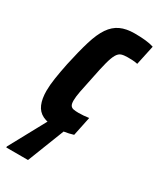

<svg xmlns="http://www.w3.org/2000/svg" viewBox="-203 -581 696 834"><g transform="rotate(30 145.0 -164.0)"><path d="M123 8Q81 8 55.5 -4.5Q30 -17 18.5 -44Q7 -71 7 -111Q7 -139 12.5 -175Q18 -211 27 -255Q43 -329 58.5 -380Q74 -431 94.5 -461Q115 -491 144 -504.5Q173 -518 215 -518Q244 -518 268.5 -515.5Q293 -513 311 -507L290 -409Q277 -412 263.5 -412.5Q250 -413 240 -413Q221 -413 209 -409Q197 -405 188 -390Q179 -375 170.5 -343Q162 -311 151 -255Q141 -209 135.5 -180Q130 -151 130 -133Q130 -116 135 -108.5Q140 -101 150 -99Q160 -97 175 -97Q187 -97 200.5 -98Q214 -99 227 -101L207 -5Q184 2 163.5 5Q143 8 123 8ZM-21 190V185L89 -17H168L167 -12L88 190Z"/></g></svg>

Font: Saira ExtraCondensed ExtraBold
Style: Italic
Weight: 800
Width: 2
Italic angle: -12°
Designer: Hector Gatti with collaboration of the Omnibus-Type team
Foundry: Omnibus-Type
Version: Version 1.101